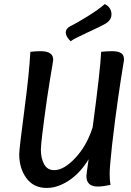

<svg xmlns="http://www.w3.org/2000/svg" viewBox="-20 -919 649 949"><path d="M500 -801Q475 -787 409.5 -757Q344 -727 329 -715Q305 -739 305 -758Q305 -778 328 -790Q356 -803 412.5 -838Q469 -873 498 -899Q531 -882 531 -848Q531 -819 500 -801ZM438 -290Q476 -573 480 -663Q508 -666 533 -666Q563 -666 578 -657Q593 -648 593 -623Q593 -620 586 -579.5Q579 -539 564 -436Q549 -333 534 -203Q522 -93 522 -61Q522 -29 526 -5Q488 3 463 3Q407 3 407 -49Q407 -55 418 -132Q377 -64 321 -27Q265 10 211 10Q146 10 110.5 -38.5Q75 -87 75 -157Q75 -182 100 -371.5Q125 -561 130 -663Q157 -666 181 -666Q243 -666 243 -624Q243 -621 239 -597Q235 -573 227 -525Q219 -477 212 -429Q182 -215 182 -180Q182 -137 198 -107.5Q214 -78 248 -78Q296 -78 352.5 -138.5Q409 -199 438 -290Z"/></svg>

Font: Overlock
Style: Bold Italic
Weight: 700
Version: Version 1.001